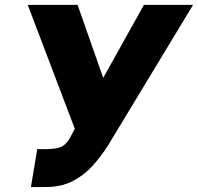

<svg xmlns="http://www.w3.org/2000/svg" viewBox="-20 -747 801 777"><path d="M105.1 9.9 130.7 -143.5H166.2Q213.1 -143.5 233.7 -155.9Q254.3 -168.3 271.3 -204.5L282.7 -225.9L92.3 -727.3H294L397.7 -431.8L562.5 -727.3H761.4L417.6 -159.1Q389.2 -114.3 354.4 -75.8Q319.6 -37.3 273.4 -13.7Q227.3 9.9 164.8 9.9Z"/></svg>

Font: Inter UI Black
Style: Italic
Weight: 900
Italic angle: -9.39999°
Designer: Rasmus Andersson
Foundry: rsms
Version: 3.2;8d6f07862